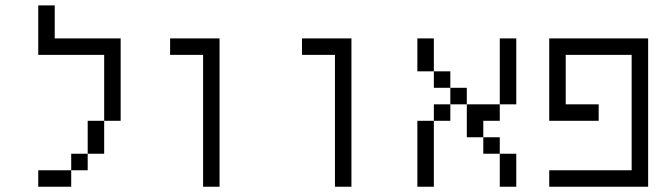

<svg xmlns="http://www.w3.org/2000/svg" viewBox="-20 -708 2540 728"><path d="M250 -62.5H125V0H250ZM250 -62.5H312.5V-125H250ZM312.5 -125H375Q375 -125 375 -250H312.5Q312.5 -250 312.5 -125ZM375 -250H437.5V-562.5H187.5Q187.5 -562.5 187.5 -687.5H125V-500H375Q375 -500 375 -250Z M750 -500Q750 -500 750 0H812.5V-562.5H625V-500Z M1250 -500Q1250 -500 1250 0H1312.5V-562.5H1125V-500Z M1562.5 -250Q1562.5 -250 1562.5 0H1625Q1625 0 1625 -250ZM1875 -125Q1875 -125 1875 0H1937.5Q1937.5 0 1937.5 -125ZM1875 -125V-187.5H1812.5V-125ZM1812.5 -187.5V-250H1875V-312.5H1750Q1750 -312.5 1750 -187.5ZM1625 -250H1687.5V-312.5H1625ZM1687.5 -312.5H1750V-375H1687.5ZM1875 -312.5H1937.5Q1937.5 -312.5 1937.5 -562.5H1875Q1875 -562.5 1875 -312.5ZM1687.5 -375V-437.5H1625V-375ZM1625 -437.5Q1625 -437.5 1625 -562.5H1562.5Q1562.5 -562.5 1562.5 -437.5Z M2250 -250V-312.5H2125V-500H2375V-62.5H2062.5V0H2437.5V-562.5H2062.5V-250Z"/></svg>

Font: BFUnifontExMono
Style: Regular
Weight: 500
Version: Version 15.0.06